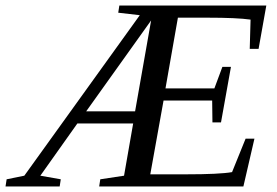

<svg xmlns="http://www.w3.org/2000/svg" viewBox="-92 -675 1001 695"><path d="M390 -228H188L54 -39L128 -26L124 0H-72L-68 -26L-4 -39L414 -620L336 -629L340 -655H872L844 -498H812L815 -604Q766 -611 659 -611H552L507 -355H684L713 -433H744L708 -232H677L676 -311H500L452 -44H581Q703 -44 748 -52L797 -173H829L789 0H267L271 -26L357 -39ZM220 -272H397L455 -601Z"/></svg>

Font: Libra Serif Modern
Style: Italic
Weight: 400
Italic angle: -12°
Designer: Stefan Peev, Context Ltd
Foundry: Stefan Peev, Context Ltd
Version: Version 1.000